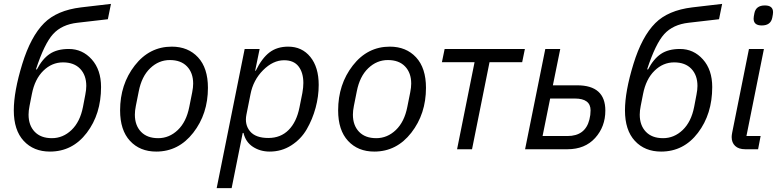

<svg xmlns="http://www.w3.org/2000/svg" viewBox="-20 -768 3998 988"><path d="M237 12Q153 12 102 -43Q51 -98 51 -200Q51 -297 94.5 -438.5Q138 -580 207 -649Q273 -715 397 -730L551 -748L535 -669L379 -651Q298 -642 253 -592.5Q208 -543 165 -411H170Q198 -465 236 -490.5Q274 -516 334 -516Q404 -516 452 -462.5Q500 -409 500 -320Q500 -181 426.5 -84.5Q353 12 237 12ZM407 -218 419 -281Q424 -306 424 -326Q424 -381 392.5 -414Q361 -447 304 -447Q247 -447 203 -404Q159 -361 144 -284L132 -223Q127 -198 127 -178Q127 -123 158.5 -90Q190 -57 247 -57Q304 -57 348 -99Q392 -141 407 -218Z M784 12Q700 12 649 -43Q598 -98 598 -200Q598 -334 673.5 -431Q749 -528 864 -528Q948 -528 999 -473Q1050 -418 1050 -316Q1050 -182 974.5 -85Q899 12 784 12ZM954 -218 969 -293Q974 -318 974 -338Q974 -393 942.5 -426Q911 -459 854 -459Q797 -459 753 -417Q709 -375 694 -298L679 -223Q674 -198 674 -178Q674 -123 705.5 -90Q737 -57 794 -57Q851 -57 895 -99Q939 -141 954 -218Z M1095 200 1239 -516H1316L1293 -404H1296Q1328 -469 1367 -498.5Q1406 -528 1463 -528Q1534 -528 1577 -475Q1620 -422 1620 -331Q1620 -272 1604 -213Q1588 -154 1558.5 -103Q1529 -52 1479 -20Q1429 12 1368 12Q1319 12 1281.5 -12.5Q1244 -37 1233 -84H1229L1172 200ZM1361 -58Q1424 -58 1465 -99Q1506 -140 1521 -215L1536 -290Q1541 -318 1541 -341Q1541 -394 1516.5 -426Q1492 -458 1442 -458Q1385 -458 1334 -407Q1283 -356 1269 -283L1248 -178Q1238 -127 1266.5 -92.5Q1295 -58 1361 -58Z M1906 12Q1822 12 1771 -43Q1720 -98 1720 -200Q1720 -334 1795.5 -431Q1871 -528 1986 -528Q2070 -528 2121 -473Q2172 -418 2172 -316Q2172 -182 2096.5 -85Q2021 12 1906 12ZM2076 -218 2091 -293Q2096 -318 2096 -338Q2096 -393 2064.5 -426Q2033 -459 1976 -459Q1919 -459 1875 -417Q1831 -375 1816 -298L1801 -223Q1796 -198 1796 -178Q1796 -123 1827.5 -90Q1859 -57 1916 -57Q1973 -57 2017 -99Q2061 -141 2076 -218Z M2332 0 2422 -448H2254L2268 -516H2681L2667 -448H2499L2409 0Z M2682 0 2786 -516H2863L2825 -329H2950Q3095 -329 3095 -199Q3095 -116 3042.5 -58Q2990 0 2900 0ZM2772 -68H2900Q2992 -68 3013 -153Q3019 -176 3019 -200Q3019 -261 2938 -261H2811Z M3382 12Q3298 12 3247 -43Q3196 -98 3196 -200Q3196 -297 3239.5 -438.5Q3283 -580 3352 -649Q3418 -715 3542 -730L3696 -748L3680 -669L3524 -651Q3443 -642 3398 -592.5Q3353 -543 3310 -411H3315Q3343 -465 3381 -490.5Q3419 -516 3479 -516Q3549 -516 3597 -462.5Q3645 -409 3645 -320Q3645 -181 3571.5 -84.5Q3498 12 3382 12ZM3552 -218 3564 -281Q3569 -306 3569 -326Q3569 -381 3537.5 -414Q3506 -447 3449 -447Q3392 -447 3348 -404Q3304 -361 3289 -284L3277 -223Q3272 -198 3272 -178Q3272 -123 3303.5 -90Q3335 -57 3392 -57Q3449 -57 3493 -99Q3537 -141 3552 -218Z M3900 -637Q3858 -637 3858 -672Q3858 -681 3862 -700Q3870 -740 3916 -740Q3958 -740 3958 -705Q3958 -696 3954 -677Q3946 -637 3900 -637ZM3881 0H3815Q3781 0 3763 -17Q3745 -34 3745 -63Q3745 -72 3748 -87L3834 -516H3911L3821 -68H3894Z"/></svg>

Font: Aneliza
Style: Italic
Weight: 400
Italic angle: -11.31°
Designer: Mike Abbink, Paul van der Laan, Pieter van Rosmalen
Foundry: Bold Monday
Version: Version 3.0